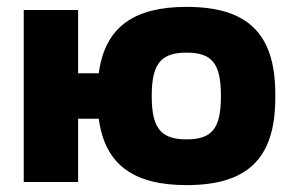

<svg xmlns="http://www.w3.org/2000/svg" viewBox="-20 -529 857 558"><path d="M49 0H207V-184H267C285 -49 370 9 522 9C697 9 780 -66 780 -244V-256C780 -434 697 -509 522 -509C370 -509 285 -451 267 -316H207V-500H49ZM421 -248V-252C421 -347 451 -376 522 -376C594 -376 622 -347 622 -252V-248C622 -153 594 -124 522 -124C451 -124 421 -153 421 -248Z"/></svg>

Font: LT Wave Alt Black
Style: Regular
Weight: 900
Designer: Daniel Lyons
Version: Version 2.5 (Glyphs App)